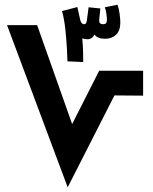

<svg xmlns="http://www.w3.org/2000/svg" viewBox="-20 -797 649 817"><path d="M268 0 10 -690H138L287 -269L402 -496H589V-390L467 -391ZM334 -533 267 -536Q267 -549 265 -586Q263 -623 258.5 -668Q254 -713 244 -750L309 -767V-768L321 -714Q325 -694 339 -694Q347 -694 349.5 -709Q352 -724 357 -766L407 -761L402 -712Q401 -694 418 -694Q430 -694 432.5 -700.5Q435 -707 435 -712Q435 -720 433 -736.5Q431 -753 426 -766L480 -777Q486 -761 489 -738Q492 -715 492 -701Q492 -667 474 -649.5Q456 -632 427 -632Q395 -632 382 -650Q372 -630 352 -630Q339 -630 330 -634Q333 -602 333.5 -576Q334 -550 334 -533Z"/></svg>

Font: Noto Sans Arabic ExtCond
Style: Bold
Weight: 700
Width: 2
Designer: Monotype Design Team, Nadine Chahine, Nizar Qandah and Khaled Hosny
Foundry: Monotype Imaging Inc.
Version: Version 2.012; ttfautohint (v1.8.4.7-5d5b)